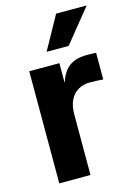

<svg xmlns="http://www.w3.org/2000/svg" viewBox="-113 -792 599 853"><g transform="rotate(-15 186.5 -366.0)"><path d="M51 0V-515.6H189.7V-427.7H191.1Q205.3 -474.3 235.5 -496.8Q265.7 -519.2 316.7 -519.2Q329.5 -519.2 340.1 -518.8Q350.7 -518.3 359.2 -517.9V-395.3Q351.5 -396 333.6 -397Q315.7 -398 297.4 -398Q268 -398 244.6 -384.6Q221.3 -371.1 208 -344.7Q194.6 -318.3 194.6 -279.4V0ZM147.9 -579.1 232.6 -732H373.2L249.4 -579.1Z"/></g></svg>

Font: Inter Khmer Looped
Style: Regular
Weight: 400
Designer: Rasmus Andersson, Sovichet Tep
Foundry: Anagata Design
Version: Version 1.000